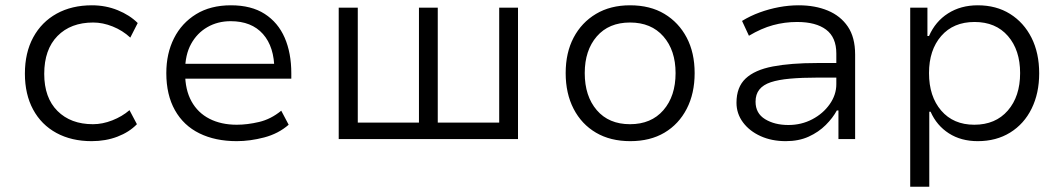

<svg xmlns="http://www.w3.org/2000/svg" viewBox="-20 -525 4018 725"><path d="M326 8Q250 8 193 -23Q136 -54 105 -111.5Q74 -169 74 -247Q74 -326 105.5 -384Q137 -442 194 -473.5Q251 -505 327 -505Q379 -505 424.5 -486.5Q470 -468 500 -438L472 -383Q443 -410 405.5 -425Q368 -440 332 -440Q247 -440 197 -389Q147 -338 147 -246Q147 -156 197 -106Q247 -56 331 -56Q367 -56 404 -70.5Q441 -85 469 -109L497 -56Q468 -26 423.5 -9Q379 8 326 8Z M874 8Q793 8 733 -21.5Q673 -51 640.5 -109Q608 -167 608 -249Q608 -323 637 -380.5Q666 -438 720.5 -471.5Q775 -505 852 -505Q929 -505 979.5 -472.5Q1030 -440 1055 -382.5Q1080 -325 1080 -248V-228H659V-284H1038L1016 -261Q1016 -348 973 -396.5Q930 -445 851 -445Q802 -445 763 -422.5Q724 -400 701.5 -359Q679 -318 679 -259V-249Q679 -186 703 -142.5Q727 -99 771 -76.5Q815 -54 874 -54Q914 -54 958.5 -64.5Q1003 -75 1042 -107L1070 -54Q1031 -20 977.5 -6Q924 8 874 8Z M1259 0V-496H1331V-62H1562V-496H1633V-62H1865V-496H1936V0Z M2360 8Q2285 8 2230.5 -24Q2176 -56 2146 -114Q2116 -172 2116 -249Q2116 -326 2146 -383Q2176 -440 2230.5 -472.5Q2285 -505 2359 -505Q2435 -505 2489 -472.5Q2543 -440 2573 -383Q2603 -326 2603 -249Q2603 -172 2573 -114Q2543 -56 2489 -24Q2435 8 2360 8ZM2359 -56Q2439 -56 2485 -109Q2531 -162 2531 -249Q2531 -335 2485 -387.5Q2439 -440 2359 -440Q2279 -440 2233.5 -387.5Q2188 -335 2188 -249Q2188 -162 2233.5 -109Q2279 -56 2359 -56Z M2947 8Q2894 8 2852 -11Q2810 -30 2785.5 -63Q2761 -96 2761 -137Q2761 -196 2795.5 -228.5Q2830 -261 2898 -274Q2966 -287 3065 -287H3152V-232H3068Q3008 -232 2963.5 -228Q2919 -224 2890.5 -214.5Q2862 -205 2847.5 -187Q2833 -169 2833 -141Q2833 -97 2869 -75Q2905 -53 2957 -53Q3006 -53 3047 -74.5Q3088 -96 3113 -131.5Q3138 -167 3138 -207V-323Q3138 -384 3099.5 -413Q3061 -442 2990 -442Q2943 -442 2899 -430Q2855 -418 2808 -390L2782 -446Q2813 -465 2848.5 -478Q2884 -491 2921.5 -498Q2959 -505 2996 -505Q3058 -505 3106 -485Q3154 -465 3181.5 -424.5Q3209 -384 3209 -319V0H3146V-108H3140Q3125 -80 3098 -53Q3071 -26 3033.5 -9Q2996 8 2947 8Z M3417 180V-496H3482V-389H3488Q3512 -444 3560 -474.5Q3608 -505 3672 -505Q3742 -505 3794 -472.5Q3846 -440 3875 -382.5Q3904 -325 3904 -248Q3904 -173 3875.5 -115Q3847 -57 3794.5 -24.5Q3742 8 3672 8Q3609 8 3563 -21.5Q3517 -51 3494 -103H3489V180ZM3659 -54Q3739 -54 3785.5 -107.5Q3832 -161 3832 -249Q3832 -336 3786 -389Q3740 -442 3660 -442Q3580 -442 3534 -389Q3488 -336 3488 -249Q3488 -161 3534 -107.5Q3580 -54 3659 -54Z"/></svg>

Font: Nunito Sans 6pt Light
Style: Regular
Weight: 300
Version: Version 3.101;gftools[0.9.27]